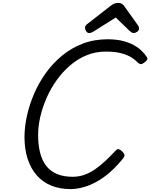

<svg xmlns="http://www.w3.org/2000/svg" viewBox="-20 -1286 1037 1325"><path d="M467 19Q393 19 334 -5Q275 -29 234 -75.5Q193 -122 171 -189Q149 -256 149 -340Q149 -409 165.5 -485Q182 -561 214.5 -637Q247 -713 295 -780.5Q343 -848 407 -901Q471 -954 550 -984.5Q629 -1015 724 -1015Q787 -1015 837.5 -1001Q888 -987 926.5 -960.5Q965 -934 992 -894Q1000 -883 995.5 -874.5Q991 -866 977 -855Q964 -845 954.5 -843.5Q945 -842 931 -854Q906 -880 875 -896.5Q844 -913 804 -921.5Q764 -930 709 -930Q640 -930 578.5 -905Q517 -880 465 -835.5Q413 -791 372 -734Q331 -677 302.5 -612.5Q274 -548 258.5 -482Q243 -416 243 -355Q243 -283 257.5 -229Q272 -175 301 -139Q330 -103 375 -84.5Q420 -66 481 -66Q523 -66 560.5 -79Q598 -92 633.5 -116Q669 -140 705 -173.5Q741 -207 779 -248Q791 -260 802.5 -255.5Q814 -251 824 -240Q838 -226 839 -216Q840 -206 829 -192Q763 -111 698.5 -65Q634 -19 575.5 0Q517 19 467 19ZM595 -1058Q583 -1058 575 -1070Q567 -1082 567 -1093Q567 -1103 570.5 -1108Q574 -1113 578 -1117L740 -1243Q755 -1256 768.5 -1261Q782 -1266 798 -1266Q811 -1266 821.5 -1259.5Q832 -1253 840 -1240L933 -1110Q938 -1103 938.5 -1097.5Q939 -1092 939 -1087Q939 -1075 926 -1066.5Q913 -1058 904 -1058Q894 -1058 887 -1063Q880 -1068 872 -1075L779 -1165L626 -1069Q619 -1065 611.5 -1061.5Q604 -1058 595 -1058Z"/></svg>

Font: Playwrite AU VIC
Style: Regular
Weight: 400
Designer: Veronika Burian, José Scaglione
Foundry: TypeTogether
Version: Version 1.002